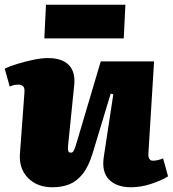

<svg xmlns="http://www.w3.org/2000/svg" viewBox="-27 -776 729 810"><path d="M-7 -486Q12 -496 44.5 -506Q77 -516 112.5 -523.5Q148 -531 175 -531Q235 -531 263.5 -501.5Q292 -472 286 -416L260 -160Q259 -145 261 -138.5Q263 -132 273 -132Q279 -132 283 -138.5Q287 -145 292 -160Q297 -175 304 -200L398 -517H623L599 -128Q598 -114 603 -106Q608 -98 617 -98Q629 -98 641 -101Q653 -104 661 -108L682 -32Q668 -23 649.5 -15Q631 -7 610 0Q589 7 567 10.5Q545 14 526 14Q465 14 433 -18.5Q401 -51 411 -115L451 -378L440 -381L364 -130Q347 -74 322 -42.5Q297 -11 265.5 1.5Q234 14 194 14Q130 14 91.5 -25Q53 -64 57 -126L76 -384Q78 -405 70.5 -412Q63 -419 51 -419Q43 -419 34.5 -417.5Q26 -416 14 -411ZM167 -756H502L495 -614H160Z"/></svg>

Font: Literata Black
Style: Italic
Weight: 900
Italic angle: -2°
Designer: Latin by Veronika Burian and Jose Scaglione. Greek by Irene Vlachou. Cyrillic by Vera Evstafieva
Foundry: TypeTogether
Version: Version 3.002